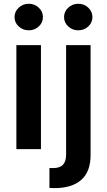

<svg xmlns="http://www.w3.org/2000/svg" viewBox="-20 -782 561 1007"><path d="M183.3 -643.3Q161.6 -623 130.9 -623Q100.1 -623 78.1 -643.3Q56.2 -663.6 56.2 -692.4Q56.2 -721.2 78.1 -741.7Q100.1 -762.2 130.9 -762.2Q161.6 -762.2 183.3 -741.7Q205.1 -721.2 205.1 -692.4Q205.1 -663.6 183.3 -643.3ZM443.1 -643.3Q421.4 -623 390.6 -623Q359.9 -623 337.9 -643.3Q315.9 -663.6 315.9 -692.4Q315.9 -721.2 337.9 -741.7Q359.9 -762.2 390.6 -762.2Q421.4 -762.2 443.1 -741.7Q464.8 -721.2 464.8 -692.4Q464.8 -663.6 443.1 -643.3ZM326.7 -545.4H455.1V31.2Q455.1 118.2 406.2 161.4Q357.4 204.6 265.6 204.6Q257.8 204.6 239.3 203.6V99.1Q246.6 99.6 257.8 99.6Q293.9 99.6 310.3 82Q326.7 64.5 326.7 29.3ZM65.9 0V-545.4H194.8V0Z"/></svg>

Font: Interop SemBd
Style: Regular
Weight: 600
Designer: Rasmus Andersson, Google, Jang Haemin
Foundry: jhaemin
Version: Version 1.007